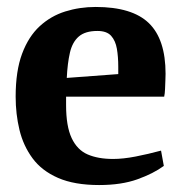

<svg xmlns="http://www.w3.org/2000/svg" viewBox="-20 -522 521 552"><path d="M265 10Q194 10 147 -10.5Q100 -31 73.5 -67Q47 -103 36 -148.5Q25 -194 25 -244Q25 -318 43.5 -367.5Q62 -417 94 -446.5Q126 -476 167.5 -489Q209 -502 255 -502Q360 -502 408 -455.5Q456 -409 456 -310Q456 -304 455.5 -291.5Q455 -279 454.5 -266Q454 -253 452 -244H170V-220Q170 -159 186 -125Q202 -91 232 -78Q262 -65 305 -65Q334 -65 370 -72Q406 -79 443 -89L451 -45Q421 -23 375 -6.5Q329 10 265 10ZM172 -298 320 -309V-330Q320 -359 316 -382Q312 -405 299.5 -419Q287 -433 260 -433Q225 -433 206.5 -417Q188 -401 181 -370.5Q174 -340 172 -298Z"/></svg>

Font: Manuale
Style: Bold
Weight: 700
Version: Version 1.002